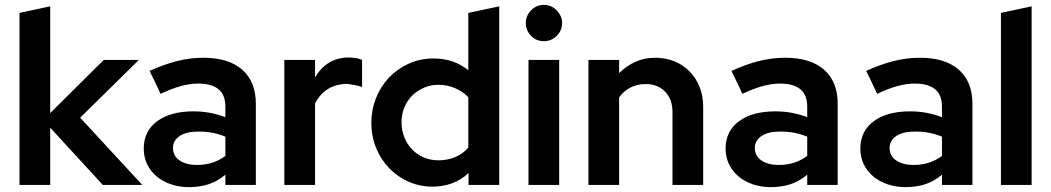

<svg xmlns="http://www.w3.org/2000/svg" viewBox="-20 -759 4314 788"><path d="M60 0V-706L186 -733V-295L406 -513H550L309 -276L564 0H402L186 -235V0Z M756 9Q716 9 682 -2.5Q648 -14 623 -35Q598 -56 584 -85Q570 -114 570 -149Q570 -221 625 -261.5Q680 -302 774 -302Q843 -302 905 -278V-321Q905 -370 876.5 -393Q848 -416 794 -416Q760 -416 723 -406Q686 -396 639 -374Q628 -398 616.5 -421.5Q605 -445 594 -468Q651 -494 705 -508Q759 -522 815 -522Q918 -522 974 -473Q1030 -424 1030 -333V0H905V-42Q873 -15 836.5 -3Q800 9 756 9ZM690 -152Q690 -119 717 -100.5Q744 -82 789 -82Q855 -82 905 -119V-198Q855 -219 799 -219H793Q744 -219 717 -200.5Q690 -182 690 -152Z M1147 0V-513H1273V-441Q1293 -476 1323 -497Q1353 -518 1391 -522Q1398 -523 1404 -523Q1410 -523 1416 -523Q1433 -522 1444 -520Q1455 -518 1466 -513V-402Q1452 -407 1435.5 -410Q1419 -413 1404 -415Q1399 -415 1393 -414.5Q1387 -414 1382 -413Q1346 -409 1318 -388.5Q1290 -368 1273 -335V0Z M1903 0V-49Q1874 -21 1836 -7Q1798 7 1756 7Q1703 7 1657.5 -13Q1612 -33 1577.5 -68.5Q1543 -104 1523.5 -152Q1504 -200 1504 -256Q1504 -308 1523 -356Q1542 -404 1576 -440Q1610 -476 1657 -497.5Q1704 -519 1760 -519Q1842 -519 1902 -471V-706Q1934 -713 1965.5 -719.5Q1997 -726 2029 -733V0ZM1628 -257Q1628 -224 1639.5 -195.5Q1651 -167 1671 -146Q1691 -125 1719 -113Q1747 -101 1780 -101Q1816 -101 1847.5 -114Q1879 -127 1902 -153V-360Q1879 -384 1847 -397.5Q1815 -411 1780 -411Q1748 -411 1720 -399Q1692 -387 1671.5 -366.5Q1651 -346 1639.5 -318Q1628 -290 1628 -257Z M2212 -590Q2181 -590 2159.5 -612Q2138 -634 2138 -665Q2138 -695 2160 -717Q2182 -739 2212 -739Q2227 -739 2241 -733Q2255 -727 2265 -716.5Q2275 -706 2281 -693Q2287 -680 2287 -665Q2287 -634 2265 -612Q2243 -590 2212 -590ZM2275 -513V0H2149V-513Z M2395 0V-513H2521V-459Q2550 -488 2587 -505Q2624 -522 2669 -522Q2712 -522 2748.5 -507Q2785 -492 2811 -465Q2837 -438 2851.5 -401.5Q2866 -365 2866 -322V0H2740V-300Q2740 -351 2710 -382.5Q2680 -414 2630 -414Q2595 -414 2567 -399.5Q2539 -385 2521 -359V0Z M3144 9Q3104 9 3070 -2.5Q3036 -14 3011 -35Q2986 -56 2972 -85Q2958 -114 2958 -149Q2958 -221 3013 -261.5Q3068 -302 3162 -302Q3231 -302 3293 -278V-321Q3293 -370 3264.5 -393Q3236 -416 3182 -416Q3148 -416 3111 -406Q3074 -396 3027 -374Q3016 -398 3004.5 -421.5Q2993 -445 2982 -468Q3039 -494 3093 -508Q3147 -522 3203 -522Q3306 -522 3362 -473Q3418 -424 3418 -333V0H3293V-42Q3261 -15 3224.5 -3Q3188 9 3144 9ZM3078 -152Q3078 -119 3105 -100.5Q3132 -82 3177 -82Q3243 -82 3293 -119V-198Q3243 -219 3187 -219H3181Q3132 -219 3105 -200.5Q3078 -182 3078 -152Z M3697 9Q3657 9 3623 -2.5Q3589 -14 3564 -35Q3539 -56 3525 -85Q3511 -114 3511 -149Q3511 -221 3566 -261.5Q3621 -302 3715 -302Q3784 -302 3846 -278V-321Q3846 -370 3817.5 -393Q3789 -416 3735 -416Q3701 -416 3664 -406Q3627 -396 3580 -374Q3569 -398 3557.5 -421.5Q3546 -445 3535 -468Q3592 -494 3646 -508Q3700 -522 3756 -522Q3859 -522 3915 -473Q3971 -424 3971 -333V0H3846V-42Q3814 -15 3777.5 -3Q3741 9 3697 9ZM3631 -152Q3631 -119 3658 -100.5Q3685 -82 3730 -82Q3796 -82 3846 -119V-198Q3796 -219 3740 -219H3734Q3685 -219 3658 -200.5Q3631 -182 3631 -152Z M4214 -733V0H4088V-706Z"/></svg>

Font: Rosa Sans SemiBold
Style: Regular
Weight: 600
Designer: Pentagram / MCKL
Foundry: Pentagram / MCKL
Version: Version 1.005;September 16, 2019;FontCreator 11.5.0.2425 64-